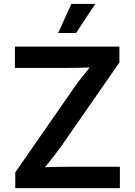

<svg xmlns="http://www.w3.org/2000/svg" viewBox="-20 -967 692 987"><path d="M58.6 0V-81.1L363.8 -520.5Q381.3 -545.4 401.1 -570.3Q420.9 -595.2 441.4 -620.1Q406.2 -618.7 370.8 -618.2Q335.4 -617.7 299.8 -617.7H56.6V-727.5H593.8V-645.5L293.9 -213.9Q274.9 -187.5 253.9 -160.6Q232.9 -133.8 210.9 -107.4Q247.6 -108.9 284.2 -109.4Q320.8 -109.9 357.4 -109.9H596.2V0ZM278.8 -797.4 346.7 -946.8H469.7L371.1 -797.4Z"/></svg>

Font: Inter SemiBold
Style: Regular
Weight: 600
Designer: Rasmus Andersson
Foundry: rsms
Version: Version 4.001;git-9221beed3